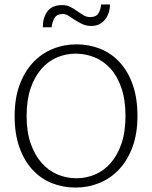

<svg xmlns="http://www.w3.org/2000/svg" viewBox="-20 -838 686 866"><path d="M325 -638Q382 -638 432 -618Q482 -598 519.5 -557.5Q557 -517 578.5 -456.5Q600 -396 600 -315Q600 -236 578 -176Q556 -116 518 -75Q480 -34 429 -13Q378 8 321 8Q264 8 214 -12Q164 -32 126.5 -72.5Q89 -113 67.5 -173.5Q46 -234 46 -315Q46 -394 68 -454Q90 -514 128 -555Q166 -596 217 -617Q268 -638 325 -638ZM100 -315Q100 -243 118.5 -190.5Q137 -138 168 -103Q199 -68 239.5 -51Q280 -34 325 -34Q369 -34 409 -51Q449 -68 479.5 -103Q510 -138 528 -190.5Q546 -243 546 -315Q546 -388 527.5 -441.5Q509 -495 478 -529Q447 -563 406.5 -579.5Q366 -596 321 -596Q277 -596 237 -579Q197 -562 166.5 -527Q136 -492 118 -439.5Q100 -387 100 -315ZM173 -715Q173 -757 193.5 -786Q214 -815 260 -815Q282 -815 298 -806.5Q314 -798 328 -788Q342 -778 356 -769.5Q370 -761 387 -761Q413 -761 423.5 -777Q434 -793 436 -818H476Q476 -799 470.5 -781.5Q465 -764 454.5 -750.5Q444 -737 428.5 -729Q413 -721 392 -721Q369 -721 351 -729.5Q333 -738 318 -748Q303 -758 289.5 -766.5Q276 -775 263 -775Q237 -775 226 -757Q215 -739 213 -715Z"/></svg>

Font: Mukta Mahee ExtraLight
Style: Regular
Weight: 275
Designer: Shuchita Grover, Noopur Datye, Girish Dalvi, Yashodeep Gholap
Foundry: Ek Type
Version: Version 2.538;PS 1.000;hotconv 16.6.51;makeotf.lib2.5.65220;